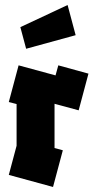

<svg xmlns="http://www.w3.org/2000/svg" viewBox="-20 -744 382 764"><path d="M191 0 15 -48 46 -164V-330L15 -338L54 -484L201 -444L212 -484L332 -451L293 -305L197 -331V-155L230 -146ZM84 -550 61 -636 249 -724 281 -604Z"/></svg>

Font: Blaka
Style: Regular
Weight: 400
Designer: Mohamed Gaber
Foundry: Kief Type Foundry
Version: Version 1.003; ttfautohint (v1.8.4.7-5d5b)